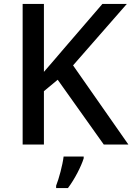

<svg xmlns="http://www.w3.org/2000/svg" viewBox="-20 -734 672 975"><path d="M632 0 351 -402 624 -714H500L307 -490C273 -449 237 -409 203 -369V-714H95V0H203V-271L273 -329L507 0ZM405 70V61H303C298 104 279 174 265 209V221H325C360 175 393 109 405 70Z"/></svg>

Font: Noto Sans Devanagari UI Medium
Style: Regular
Weight: 500
Designer: Jelle Bosma - Monotype Design Team
Foundry: Monotype Imaging Inc.
Version: Version 2.004